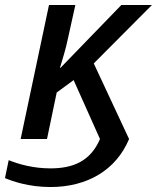

<svg xmlns="http://www.w3.org/2000/svg" viewBox="-30 -559 631 772"><path d="M-10 157C18 169 84 193 173 193C322 193 437 124 489 0L347 -304L581 -539H458L213 -286H211C220 -316 235 -363 244 -408L273 -539H167L53 0H159L198 -187L266 -237L372 0C334 89 264 118 173 118C105 118 47 102 5 85Z"/></svg>

Font: Noto Sans Medium
Style: Italic
Weight: 500
Italic angle: -12°
Designer: Monotype Design Team
Foundry: Monotype Imaging Inc.
Version: Version 2.013